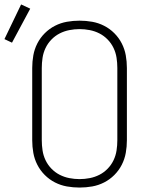

<svg xmlns="http://www.w3.org/2000/svg" viewBox="-58 -836 678 864"><path d="M300 8Q271 8 243 3Q215 -2 189.5 -15Q164 -28 143.5 -48.5Q123 -69 110 -94.5Q97 -120 92 -148Q87 -176 87 -205V-530Q87 -559 92 -587Q97 -615 110 -640.5Q123 -666 143.5 -686.5Q164 -707 189.5 -720Q215 -733 243 -738Q271 -743 300 -743Q329 -743 357 -738Q385 -733 410.5 -720Q436 -707 456.5 -686.5Q477 -666 490 -640.5Q503 -615 508 -587Q513 -559 513 -530V-205Q513 -176 508 -148Q503 -120 490 -94.5Q477 -69 456.5 -48.5Q436 -28 410.5 -15Q385 -2 357 3Q329 8 300 8ZM300 -30Q323 -30 346 -34.5Q369 -39 389.5 -49.5Q410 -60 426.5 -77Q443 -94 453 -115Q463 -136 466.5 -159Q470 -182 470 -205V-530Q470 -553 466.5 -576Q463 -599 453 -620Q443 -641 426.5 -658Q410 -675 389.5 -685.5Q369 -696 346 -700.5Q323 -705 300 -705Q277 -705 254 -700.5Q231 -696 210.5 -685.5Q190 -675 173.5 -658Q157 -641 147 -620Q137 -599 133.5 -576Q130 -553 130 -530V-205Q130 -182 133.5 -159Q137 -136 147 -115Q157 -94 173.5 -77Q190 -60 210.5 -49.5Q231 -39 254 -34.5Q277 -30 300 -30ZM-4 -644 -38 -660 37 -816 78 -797Z"/></svg>

Font: Iosevka SS04 XLt Ex
Style: Regular
Weight: 200
Width: 7
Monospace: yes
Designer: Belleve Invis
Foundry: Belleve Invis
Version: Version 19.0.0; ttfautohint (v1.8.4)